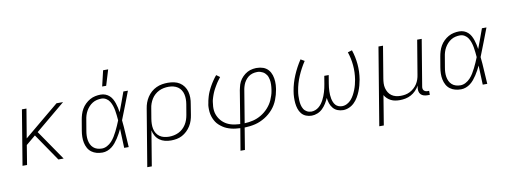

<svg xmlns="http://www.w3.org/2000/svg" viewBox="-72 -1163 4744 1793"><g transform="rotate(-10 2300.0 -266.5)"><path d="M398 0 221 -259 131 -184 101 0H58L144 -520H187L141 -245L332 -404L472 -520H534L252 -285L448 0Z M816 8Q787 8 760.5 1Q734 -6 712.5 -22Q691 -38 678 -62Q665 -86 659.5 -113Q654 -140 654.5 -168.5Q655 -197 660 -226L677 -326Q681 -351 689 -377Q697 -403 710.5 -426.5Q724 -450 744.5 -470Q765 -490 789 -503.5Q813 -517 839.5 -522.5Q866 -528 891 -528Q915 -528 936 -520Q957 -512 973.5 -497Q990 -482 1000.5 -462.5Q1011 -443 1018 -422Q1025 -401 1030 -379Q1035 -357 1038 -335Q1056 -381 1072.5 -427.5Q1089 -474 1106 -520H1149Q1123 -454 1098.5 -388Q1074 -322 1047 -257Q1054 -193 1057 -128.5Q1060 -64 1065 0H1022Q1020 -46 1018.5 -91.5Q1017 -137 1015 -182Q1005 -161 993.5 -139.5Q982 -118 968.5 -97.5Q955 -77 939.5 -58Q924 -39 904.5 -24Q885 -9 862 -0.5Q839 8 816 8ZM817 -30Q842 -30 866.5 -43Q891 -56 909.5 -76Q928 -96 942 -119Q956 -142 968 -166Q980 -190 990.5 -214Q1001 -238 1011 -263Q1009 -287 1006.5 -311Q1004 -335 1000 -358Q996 -381 988.5 -403.5Q981 -426 969 -445.5Q957 -465 936.5 -477.5Q916 -490 892 -490Q871 -490 849 -485Q827 -480 807.5 -468Q788 -456 772.5 -439Q757 -422 746 -402.5Q735 -383 728.5 -362Q722 -341 719 -319L702 -219Q698 -197 697 -174.5Q696 -152 699.5 -130.5Q703 -109 712 -90Q721 -71 736.5 -57Q752 -43 773 -36.5Q794 -30 817 -30ZM919 -600 954 -748H1002L957 -600Z M1203 215 1293 -326Q1297 -353 1306.5 -379.5Q1316 -406 1332 -430.5Q1348 -455 1370 -474.5Q1392 -494 1419 -506.5Q1446 -519 1473.5 -523.5Q1501 -528 1528 -528Q1558 -528 1587 -522Q1616 -516 1639.5 -501Q1663 -486 1679.5 -463Q1696 -440 1703.5 -412Q1711 -384 1711 -354.5Q1711 -325 1705 -294L1689 -194Q1685 -168 1676.5 -142Q1668 -116 1653 -92Q1638 -68 1617 -48Q1596 -28 1571.5 -15Q1547 -2 1520 3Q1493 8 1466 8Q1436 8 1408 1Q1380 -6 1357.5 -22.5Q1335 -39 1320.5 -64Q1306 -89 1301 -117L1246 215ZM1454 -30Q1476 -30 1499 -34.5Q1522 -39 1544 -49.5Q1566 -60 1584 -76.5Q1602 -93 1615 -113.5Q1628 -134 1635.5 -156Q1643 -178 1647 -201L1664 -301Q1668 -325 1668 -348.5Q1668 -372 1663 -394Q1658 -416 1646 -435Q1634 -454 1615.5 -466.5Q1597 -479 1574.5 -484.5Q1552 -490 1528 -490Q1506 -490 1482.5 -485.5Q1459 -481 1437.5 -470.5Q1416 -460 1397.5 -443.5Q1379 -427 1366.5 -406.5Q1354 -386 1346 -364Q1338 -342 1335 -319L1319 -223Q1315 -199 1314.5 -175Q1314 -151 1318.5 -128.5Q1323 -106 1335 -86.5Q1347 -67 1365.5 -54Q1384 -41 1407 -35.5Q1430 -30 1454 -30Z M2087 215 2122 7Q2100 6 2078 3.5Q2056 1 2035 -4.5Q2014 -10 1995 -18Q1976 -26 1959 -37.5Q1942 -49 1926.5 -63Q1911 -77 1900 -94Q1889 -111 1881 -130Q1873 -149 1868.5 -170Q1864 -191 1863.5 -216.5Q1863 -242 1865 -257L1869 -277Q1870 -287 1872.5 -297Q1875 -307 1877.5 -317Q1880 -327 1883 -337Q1886 -347 1889.5 -357Q1893 -367 1897.5 -377Q1902 -387 1906.5 -396.5Q1911 -406 1916 -415.5Q1921 -425 1926.5 -434.5Q1932 -444 1937.5 -453Q1943 -462 1950.5 -473Q1958 -484 1964 -492.5Q1970 -501 1975 -507L1986 -520L2019 -496Q2013 -488 2007 -480Q2001 -472 1995 -464Q1989 -456 1983.5 -447.5Q1978 -439 1973 -430.5Q1968 -422 1963 -413.5Q1958 -405 1953.5 -396.5Q1949 -388 1944.5 -379Q1940 -370 1936.5 -361Q1933 -352 1929.5 -343Q1926 -334 1922.5 -322.5Q1919 -311 1916.5 -302.5Q1914 -294 1913 -288L1911 -273Q1908 -254 1907 -235Q1906 -216 1908 -197.5Q1910 -179 1916 -162Q1922 -145 1930.5 -130Q1939 -115 1950.5 -101.5Q1962 -88 1976 -77Q1990 -66 2005.5 -58Q2021 -50 2038.5 -44.5Q2056 -39 2077.5 -35.5Q2099 -32 2112 -32L2128 -31L2179 -343Q2182 -356 2185 -369Q2188 -382 2192 -395Q2196 -408 2202.5 -420.5Q2209 -433 2217.5 -444.5Q2226 -456 2236 -466Q2246 -476 2257 -484.5Q2268 -493 2281 -500Q2294 -507 2306.5 -511Q2319 -515 2335 -517.5Q2351 -520 2360 -520H2371Q2387 -520 2402 -517.5Q2417 -515 2431 -510Q2445 -505 2457.5 -496.5Q2470 -488 2479.5 -477Q2489 -466 2496 -453Q2503 -440 2507.5 -426Q2512 -412 2514.5 -397Q2517 -382 2518 -366.5Q2519 -351 2518 -333Q2517 -315 2515 -304L2513 -290Q2509 -266 2502.5 -242.5Q2496 -219 2487 -196Q2478 -173 2465 -151Q2452 -129 2435.5 -110Q2419 -91 2399 -74Q2379 -57 2357.5 -44Q2336 -31 2313 -21Q2290 -11 2266 -5Q2242 1 2213.5 4.5Q2185 8 2170 8H2163L2129 215ZM2170 -31Q2190 -32 2210.5 -34.5Q2231 -37 2251 -42Q2271 -47 2290.5 -55Q2310 -63 2328.5 -74Q2347 -85 2364 -99Q2381 -113 2395.5 -129Q2410 -145 2422 -163Q2434 -181 2442.5 -200Q2451 -219 2458.5 -242Q2466 -265 2468 -279L2471 -296Q2473 -309 2474 -321Q2475 -333 2475.5 -345.5Q2476 -358 2475 -370Q2474 -382 2471.5 -393.5Q2469 -405 2465 -416.5Q2461 -428 2454.5 -437.5Q2448 -447 2439.5 -455Q2431 -463 2421 -468.5Q2411 -474 2397.5 -478Q2384 -482 2376 -482H2365Q2355 -482 2344.5 -480.5Q2334 -479 2323.5 -476Q2313 -473 2303 -468Q2293 -463 2284.5 -456.5Q2276 -450 2268 -441.5Q2260 -433 2253.5 -424Q2247 -415 2242 -405.5Q2237 -396 2233.5 -386.5Q2230 -377 2226.5 -365Q2223 -353 2222 -346Z M2800 8Q2771 8 2745.5 -2.5Q2720 -13 2703.5 -33.5Q2687 -54 2678.5 -80.5Q2670 -107 2667.5 -134.5Q2665 -162 2666 -190.5Q2667 -219 2672 -248Q2684 -321 2714 -392Q2744 -463 2787 -528L2823 -507Q2782 -445 2753.5 -378Q2725 -311 2714 -242Q2710 -220 2709 -197Q2708 -174 2709 -152Q2710 -130 2715 -108.5Q2720 -87 2731 -69Q2742 -51 2761.5 -40.5Q2781 -30 2804 -30Q2822 -30 2840.5 -37Q2859 -44 2874 -56.5Q2889 -69 2900.5 -84.5Q2912 -100 2921 -117Q2930 -134 2937 -152Q2944 -170 2949.5 -188Q2955 -206 2959 -224Q2963 -242 2966 -260L2979 -338H3021L3008 -260Q3005 -242 3003 -224Q3001 -206 3000.5 -188Q3000 -170 3001 -152Q3002 -134 3005.5 -117Q3009 -100 3015.5 -84Q3022 -68 3033 -55.5Q3044 -43 3060.5 -36.5Q3077 -30 3095 -30Q3119 -30 3142 -42Q3165 -54 3181.5 -73Q3198 -92 3210 -114.5Q3222 -137 3231 -160Q3240 -183 3246 -206.5Q3252 -230 3256 -253Q3267 -321 3261 -388Q3255 -455 3234 -516L3275 -528Q3297 -463 3303.5 -391.5Q3310 -320 3298 -247Q3293 -219 3285.5 -191.5Q3278 -164 3267 -137Q3256 -110 3240.5 -84Q3225 -58 3203.5 -37Q3182 -16 3154 -4Q3126 8 3098 8Q3070 8 3045 -2Q3020 -12 3003 -32.5Q2986 -53 2977.5 -78.5Q2969 -104 2966 -131Q2955 -105 2939.5 -80Q2924 -55 2903 -34.5Q2882 -14 2854.5 -3Q2827 8 2800 8Z M3403 215 3525 -520H3568L3518 -219Q3514 -196 3513 -172.5Q3512 -149 3517.5 -127Q3523 -105 3534.5 -86Q3546 -67 3564 -54Q3582 -41 3604 -35.5Q3626 -30 3650 -30Q3672 -30 3694 -34Q3716 -38 3737 -48.5Q3758 -59 3776.5 -75.5Q3795 -92 3807.5 -111.5Q3820 -131 3827.5 -153Q3835 -175 3838 -197L3892 -520H3935L3862 -81Q3860 -71 3861.5 -61Q3863 -51 3869 -44Q3875 -37 3884.5 -33.5Q3894 -30 3904 -30H3919V8H3897Q3879 8 3862 3Q3845 -2 3833.5 -14.5Q3822 -27 3819 -45Q3816 -63 3819 -81L3822 -97Q3808 -72 3787.5 -51Q3767 -30 3742 -16.5Q3717 -3 3689.5 2.5Q3662 8 3636 8Q3613 8 3592 4.5Q3571 1 3552 -8.5Q3533 -18 3517.5 -32.5Q3502 -47 3492 -65L3446 215Z M4216 8Q4187 8 4160.5 1Q4134 -6 4112.5 -22Q4091 -38 4078 -62Q4065 -86 4059.5 -113Q4054 -140 4054.5 -168.5Q4055 -197 4060 -226L4077 -326Q4081 -351 4089 -377Q4097 -403 4110.5 -426.5Q4124 -450 4144.5 -470Q4165 -490 4189 -503.5Q4213 -517 4239.5 -522.5Q4266 -528 4291 -528Q4315 -528 4336 -520Q4357 -512 4373.5 -497Q4390 -482 4400.5 -462.5Q4411 -443 4418 -422Q4425 -401 4430 -379Q4435 -357 4438 -335Q4456 -381 4472.5 -427.5Q4489 -474 4506 -520H4549Q4523 -454 4498.5 -388Q4474 -322 4447 -257Q4454 -193 4457 -128.5Q4460 -64 4465 0H4422Q4420 -46 4418.5 -91.5Q4417 -137 4415 -182Q4405 -161 4393.5 -139.5Q4382 -118 4368.5 -97.5Q4355 -77 4339.5 -58Q4324 -39 4304.5 -24Q4285 -9 4262 -0.5Q4239 8 4216 8ZM4217 -30Q4242 -30 4266.5 -43Q4291 -56 4309.5 -76Q4328 -96 4342 -119Q4356 -142 4368 -166Q4380 -190 4390.5 -214Q4401 -238 4411 -263Q4409 -287 4406.5 -311Q4404 -335 4400 -358Q4396 -381 4388.5 -403.5Q4381 -426 4369 -445.5Q4357 -465 4336.5 -477.5Q4316 -490 4292 -490Q4271 -490 4249 -485Q4227 -480 4207.5 -468Q4188 -456 4172.5 -439Q4157 -422 4146 -402.5Q4135 -383 4128.5 -362Q4122 -341 4119 -319L4102 -219Q4098 -197 4097 -174.5Q4096 -152 4099.5 -130.5Q4103 -109 4112 -90Q4121 -71 4136.5 -57Q4152 -43 4173 -36.5Q4194 -30 4217 -30Z"/></g></svg>

Font: Iosevka Aile XLt Obl
Style: Regular
Weight: 200
Italic angle: -9°
Designer: Belleve Invis
Foundry: Belleve Invis
Version: Version 31.1.0; ttfautohint (v1.8.4)